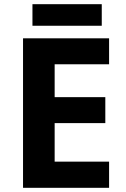

<svg xmlns="http://www.w3.org/2000/svg" viewBox="-20 -897 600 917"><path d="M501 0H90V-714H501V-590H241V-433H483V-309H241V-125H501ZM466 -877V-774H135V-877Z"/></svg>

Font: Noto Sans Sinhala
Style: Bold
Weight: 700
Designer: Jelle Bosma - Monotype Design Team
Foundry: Monotype Imaging Inc.
Version: Version 2.006; ttfautohint (v1.8.4.7-5d5b)